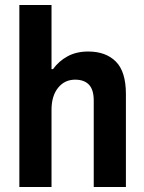

<svg xmlns="http://www.w3.org/2000/svg" viewBox="-20 -744 574 764"><path d="M57 0V-724H185V-469H191Q214 -501 249 -520Q284 -539 331 -539Q401 -539 441 -499Q481 -459 481 -370V0H353V-344Q353 -387 334 -407Q315 -427 279 -427Q237 -427 211 -394.5Q185 -362 185 -307V0Z"/></svg>

Font: Archivo SemiCondensed
Style: Bold
Weight: 680
Width: 4
Designer: Hector Gatti
Foundry: Omnibus-Type
Version: Version 2.001; ttfautohint (v1.8.3)